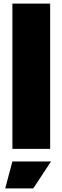

<svg xmlns="http://www.w3.org/2000/svg" viewBox="-20 -828 347 1068"><path d="M49 70H264L165 220H9ZM49 -808H259V0H49Z"/></svg>

Font: Encode Sans Narrow
Style: Black
Weight: 900
Designer: Pablo Impallari, Andres Torresi
Foundry: Pablo Impallari, Andres Torresi
Version: Version 1.000; ttfautohint (v1.00) -l 8 -r 50 -G 200 -x 14 -